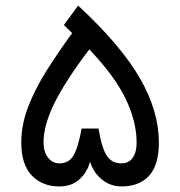

<svg xmlns="http://www.w3.org/2000/svg" viewBox="-20 -671 648 691"><path d="M261.2 -650.9Q415 -508.3 483.4 -389.6Q551.8 -271 551.8 -158.7Q551.8 -76.7 516.4 -38.3Q481 0 417 0Q377.4 0 346.7 -25.1Q315.9 -50.3 304.2 -89.4Q293.5 -50.3 265.4 -25.1Q237.3 0 193.8 0Q131.8 0 94.2 -39.6Q56.6 -79.1 56.6 -158.7Q56.6 -222.7 81.8 -287.6Q106.9 -352.5 148.7 -418.5Q190.4 -484.4 239.7 -551.8L210 -581.1ZM193.4 -83Q226.6 -83 243.4 -109.6Q260.3 -136.2 273.9 -208.5H334.5Q346.7 -136.2 365 -109.6Q383.3 -83 417 -83Q442.9 -83 457.3 -102.8Q471.7 -122.6 471.7 -158.2Q471.7 -233.4 432.1 -315.7Q392.6 -397.9 301.3 -493.2Q217.3 -382.8 177 -302Q136.7 -221.2 136.7 -158.2Q136.7 -124 153.1 -103.5Q169.4 -83 193.4 -83Z"/></svg>

Font: Vazir FD
Style: Regular-FD
Weight: 400
Designer: Saber Rastikerdar
Foundry: Saber Rastikerdar
Version: Version 30.0.0